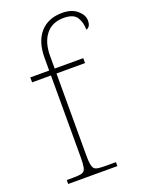

<svg xmlns="http://www.w3.org/2000/svg" viewBox="-146 -841 681 910"><g transform="rotate(-20 194.5 -386.0)"><path d="M283.7 -20V0H35.6V-20H67.9Q97.2 -20 111.8 -23.9Q127.4 -28.3 131.1 -47.6Q134.8 -66.9 134.8 -98.1V-511.2H39.6V-536.1H134.8V-600.1Q134.8 -682.1 174.8 -727.1Q214.8 -772 285.6 -772Q333.5 -772 361.1 -748Q388.7 -724.1 388.7 -696.8Q388.7 -677.2 381.3 -667.5Q373.5 -658.2 366.7 -658.2Q366.7 -694.8 350.1 -720.9Q333.5 -747.1 283.7 -747.1Q225.6 -747.1 194.1 -707.5Q162.6 -668 162.6 -600.1V-536.1H306.6V-511.2H162.6V-98.1Q162.6 -60.5 167.5 -44.4Q171.9 -27.8 185.8 -23.9Q199.7 -20 229.5 -20Z"/></g></svg>

Font: Koh Santepheap Thin
Style: Regular
Weight: 100
Designer: Danh Hong
Version: Version 2.002; ttfautohint (v1.8.3)